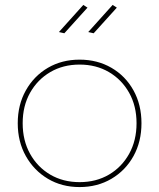

<svg xmlns="http://www.w3.org/2000/svg" viewBox="-20 -759 646 779"><path d="M303 -517Q375 -517 432 -484Q489 -451 521.5 -392.5Q554 -334 554 -259Q554 -184 521.5 -125.5Q489 -67 432 -33.5Q375 0 303 0Q231 0 174.5 -33.5Q118 -67 85 -125.5Q52 -184 52 -259Q52 -334 85 -392.5Q118 -451 174.5 -484Q231 -517 303 -517ZM303 -497Q236 -497 184 -466.5Q132 -436 102 -382.5Q72 -329 72 -259Q72 -189 102 -135Q132 -81 184 -50.5Q236 -20 303 -20Q370 -20 422 -50.5Q474 -81 504 -135Q534 -189 534 -259Q534 -329 504 -382.5Q474 -436 422 -466.5Q370 -497 303 -497ZM318 -739 335 -728 241 -624 219 -629ZM437 -739 454 -728 360 -624 338 -629Z"/></svg>

Font: Alexandria Thin
Style: Regular
Weight: 250
Designer: Mohamed Gaber
Foundry: Kief Type Foundry
Version: Version 5.100